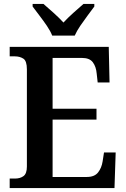

<svg xmlns="http://www.w3.org/2000/svg" viewBox="-20 -951 638 971"><path d="M29 0V-48H56Q82 -48 99 -60.5Q116 -73 116 -109V-600Q116 -643 98 -654.5Q80 -666 55 -666H29V-714H530L534 -534H474L469 -579Q466 -614 449.5 -636Q433 -658 395 -658H246V-401H468V-346H246V-56H419Q458 -56 476 -79Q494 -102 499 -135L506 -180H565L559 0ZM244 -771Q235 -794 217 -820.5Q199 -847 179 -873Q159 -899 145 -918V-931H200Q222 -912 251 -886Q280 -860 301 -837Q322 -860 351 -886Q380 -912 402 -931H457V-918Q443 -899 423.5 -873Q404 -847 386 -820.5Q368 -794 358 -771Z"/></svg>

Font: Noto Serif Georgian SemiCondensed SemiBold
Style: Regular
Weight: 600
Width: 4
Designer: Monotype Design Team, Akaki Razmadze
Foundry: Google LLC
Version: Version 2.003; ttfautohint (v1.8.4.7-5d5b)